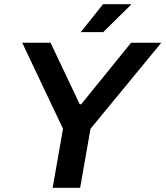

<svg xmlns="http://www.w3.org/2000/svg" viewBox="-20 -888 783 908"><path d="M229 0 278 -279 85 -686H219L357 -395H364L600 -686H743L408 -279L359 0ZM362 -736 467 -868H599V-865L468 -736Z"/></svg>

Font: Archivo Variable SemiBold
Style: Italic
Weight: 600
Italic angle: -10°
Designer: Hector Gatti
Foundry: Omnibus-Type
Version: Version 2.001